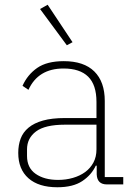

<svg xmlns="http://www.w3.org/2000/svg" viewBox="-20 -778 562 810"><path d="M431 0Q390 0 388 -42V-79H384Q366 -40 327 -14Q288 12 222 12Q143 12 100 -26Q57 -64 57 -133Q57 -166 67 -193Q77 -220 100.5 -239.5Q124 -259 161.5 -269.5Q199 -280 254 -280H387V-348Q387 -420 352 -454.5Q317 -489 248 -489Q141 -489 100 -399L75 -416Q96 -463 137 -491.5Q178 -520 249 -520Q334 -520 378 -476.5Q422 -433 422 -352V-31H500V0ZM225 -19Q258 -19 287.5 -27.5Q317 -36 339 -52Q361 -68 374 -92Q387 -116 387 -148V-252H254Q170 -252 132 -223.5Q94 -195 94 -148V-120Q94 -70 130.5 -44.5Q167 -19 225 -19ZM149 -740 181 -758 286 -600 262 -587Z"/></svg>

Font: IBM Plex Sans Thai ExtraLight
Style: Regular
Weight: 200
Designer: Mike Abbink, Paul van der Laan, Pieter van Rosmalen, Ben Mitchell, Mark Frömberg
Foundry: Bold Monday
Version: Version 1.1